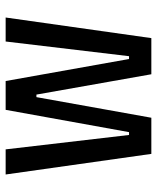

<svg xmlns="http://www.w3.org/2000/svg" viewBox="42 -598 556 680"><g transform="rotate(-90 320.0 -258.0)"><path d="M42 -516H131L182 -79H192L271 -516H373L451 -79H461L513 -516H598L525 0H397L325 -407H316L243 0H115Z"/></g></svg>

Font: Writer Medium
Style: Regular
Weight: 500
Monospace: yes
Designer: Mike Abbink, Paul van der Laan, Pieter van Rosmalen
Foundry: Bold Monday
Version: Version 2.001 2020